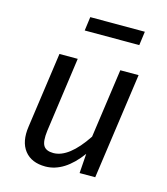

<svg xmlns="http://www.w3.org/2000/svg" viewBox="-111 -822 799 921"><g transform="rotate(15 288.0 -362.0)"><path d="M220.2 -60.1Q297.4 -60.1 379.9 -184.1L428.2 -526.9H519L444.8 0H367.2L374 -97.2Q293.9 11.7 200.2 12.2Q130.4 12.2 96.2 -31.5Q62 -75.2 73.2 -151.9L126 -526.9H216.8L165 -155.8Q158.2 -102.5 171.1 -81.3Q184.1 -60.1 220.2 -60.1ZM213.9 -667 223.1 -735.8H494.1L484.9 -667Z"/></g></svg>

Font: FiraSans-Italic
Style: Italic
Weight: 400
Italic angle: -8°
Designer: Carrois Corporate & Edenspiekermann AG
Foundry: Carrois Corporate GbR & Edenspiekermann AG
Version: Version 3.106;PS 003.106;hotconv 1.0.70;makeotf.lib2.5.58329